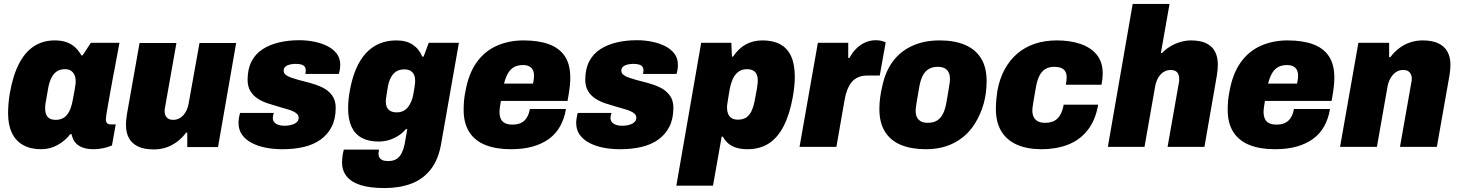

<svg xmlns="http://www.w3.org/2000/svg" viewBox="-20 -745 7404 974"><path d="M189 12Q135 12 97.5 -9Q60 -30 40.5 -70.5Q21 -111 21 -170Q21 -192 23 -218Q25 -244 30 -273Q46 -363 76.5 -422Q107 -481 152.5 -510.5Q198 -540 257 -540Q291 -540 316 -531.5Q341 -523 359.5 -506.5Q378 -490 393 -464H399L441 -528H586L562 -399Q557 -372 550.5 -338.5Q544 -305 538.5 -272Q533 -239 527.5 -210.5Q522 -182 519.5 -163Q517 -144 517 -140Q517 -126 523.5 -120Q530 -114 540 -114H567L548 -7Q527 2 502.5 7Q478 12 455 12Q425 12 401 4Q377 -4 362 -22Q355 -30 350.5 -40.5Q346 -51 343 -64L337 -65Q310 -30 271.5 -9Q233 12 189 12ZM263 -137Q282 -137 296.5 -144Q311 -151 321.5 -164.5Q332 -178 338.5 -196.5Q345 -215 349 -237Q356 -273 359 -291Q362 -309 363 -318Q364 -327 364 -332Q364 -350 358 -364Q352 -378 340.5 -386Q329 -394 309 -394Q285 -394 268.5 -383Q252 -372 241.5 -351.5Q231 -331 225 -301Q218 -259 214 -238Q210 -217 209.5 -208.5Q209 -200 209 -195Q209 -167 221.5 -152Q234 -137 263 -137Z M760 13Q711 13 680 -2Q649 -17 634 -44.5Q619 -72 619 -111Q619 -125 620.5 -138Q622 -151 624 -166L688 -527H875L817 -199Q816 -194 815.5 -190Q815 -186 815 -182Q815 -168 820 -158Q825 -148 834.5 -142.5Q844 -137 858 -137Q874 -137 887.5 -143.5Q901 -150 911 -161.5Q921 -173 927.5 -188Q934 -203 937 -220L992 -527H1178L1086 1H930V-72H924Q903 -44 877 -25Q851 -6 822 3.5Q793 13 760 13Z M1413 12Q1367 12 1327 4Q1287 -4 1256 -20.5Q1225 -37 1207.5 -62Q1190 -87 1190 -121Q1190 -132 1192 -145.5Q1194 -159 1198 -172H1369Q1366 -163 1365 -157Q1364 -151 1364 -146Q1364 -134 1371.5 -125Q1379 -116 1392.5 -111.5Q1406 -107 1423 -107Q1435 -107 1447 -109Q1459 -111 1470 -115.5Q1481 -120 1488 -128Q1495 -136 1495 -148Q1495 -159 1487 -167Q1479 -175 1465.5 -181Q1452 -187 1434 -192Q1416 -197 1396 -203Q1369 -211 1340.5 -220Q1312 -229 1288.5 -244Q1265 -259 1250.5 -282.5Q1236 -306 1236 -340Q1236 -395 1256 -433.5Q1276 -472 1312.5 -495.5Q1349 -519 1396.5 -530Q1444 -541 1498 -541Q1537 -541 1574 -533.5Q1611 -526 1641 -511Q1671 -496 1688.5 -472.5Q1706 -449 1706 -416Q1706 -405 1704 -392.5Q1702 -380 1699 -370H1529Q1531 -379 1531 -382.5Q1531 -386 1531 -389Q1531 -400 1525 -407.5Q1519 -415 1507 -418Q1495 -421 1479 -421Q1470 -421 1460 -419.5Q1450 -418 1440.5 -414.5Q1431 -411 1425 -404Q1419 -397 1419 -386Q1419 -374 1429.5 -365.5Q1440 -357 1456.5 -351.5Q1473 -346 1493 -340Q1521 -333 1554 -324Q1587 -315 1616 -301Q1645 -287 1664 -262Q1683 -237 1683 -198Q1683 -142 1662.5 -102Q1642 -62 1606 -36.5Q1570 -11 1521 0.5Q1472 12 1413 12Z M1931 209Q1857 209 1809.5 194Q1762 179 1738.5 149.5Q1715 120 1715 78Q1715 71 1716.5 54.5Q1718 38 1724 14H1903Q1902 19 1901 25Q1900 31 1900 34Q1900 46 1904.5 54Q1909 62 1919.5 67Q1930 72 1949 72Q1976 72 1992.5 61Q2009 50 2018.5 30Q2028 10 2033 -15Q2036 -34 2039.5 -53Q2043 -72 2046 -90H2039Q2022 -70 2000 -56Q1978 -42 1953 -34.5Q1928 -27 1900 -27Q1850 -27 1815.5 -45.5Q1781 -64 1763.5 -101.5Q1746 -139 1746 -195Q1746 -215 1748 -238Q1750 -261 1755 -287Q1778 -413 1837.5 -476.5Q1897 -540 1991 -540Q2041 -540 2073.5 -518.5Q2106 -497 2122 -458H2129L2155 -528H2308L2219 -22Q2205 64 2165 114.5Q2125 165 2065.5 187Q2006 209 1931 209ZM1993 -175Q2011 -175 2025.5 -182Q2040 -189 2050 -202Q2060 -215 2067 -232Q2074 -249 2077 -268Q2081 -291 2083 -304Q2085 -317 2085.5 -324Q2086 -331 2086 -335Q2086 -352 2080.5 -365Q2075 -378 2063 -385.5Q2051 -393 2031 -393Q2006 -393 1989.5 -382Q1973 -371 1963 -352Q1953 -333 1948 -307Q1943 -279 1941 -264Q1939 -249 1938 -242.5Q1937 -236 1937 -231Q1937 -214 1942.5 -201.5Q1948 -189 1960.5 -182Q1973 -175 1993 -175Z M2572 12Q2497 12 2443.5 -9Q2390 -30 2361 -74.5Q2332 -119 2332 -188Q2332 -211 2334 -234Q2336 -257 2341 -281Q2357 -371 2397.5 -428Q2438 -485 2499.5 -512.5Q2561 -540 2636 -540Q2712 -540 2765 -520.5Q2818 -501 2845.5 -459.5Q2873 -418 2873 -351Q2873 -332 2870.5 -306.5Q2868 -281 2859 -233H2521Q2518 -217 2516 -202Q2514 -187 2514 -177Q2514 -157 2520.5 -142.5Q2527 -128 2541.5 -120.5Q2556 -113 2579 -113Q2601 -113 2616 -118.5Q2631 -124 2641.5 -134.5Q2652 -145 2658.5 -159.5Q2665 -174 2668 -192H2851Q2843 -143 2821.5 -104.5Q2800 -66 2765 -40.5Q2730 -15 2682 -1.5Q2634 12 2572 12ZM2537 -321H2684Q2687 -334 2688 -344Q2689 -354 2689 -361Q2689 -379 2682.5 -391Q2676 -403 2663.5 -409Q2651 -415 2633 -415Q2606 -415 2587.5 -404.5Q2569 -394 2557 -373.5Q2545 -353 2537 -321Z M3126 12Q3080 12 3040 4Q3000 -4 2969 -20.5Q2938 -37 2920.5 -62Q2903 -87 2903 -121Q2903 -132 2905 -145.5Q2907 -159 2911 -172H3082Q3079 -163 3078 -157Q3077 -151 3077 -146Q3077 -134 3084.5 -125Q3092 -116 3105.5 -111.5Q3119 -107 3136 -107Q3148 -107 3160 -109Q3172 -111 3183 -115.5Q3194 -120 3201 -128Q3208 -136 3208 -148Q3208 -159 3200 -167Q3192 -175 3178.5 -181Q3165 -187 3147 -192Q3129 -197 3109 -203Q3082 -211 3053.5 -220Q3025 -229 3001.5 -244Q2978 -259 2963.5 -282.5Q2949 -306 2949 -340Q2949 -395 2969 -433.5Q2989 -472 3025.5 -495.5Q3062 -519 3109.5 -530Q3157 -541 3211 -541Q3250 -541 3287 -533.5Q3324 -526 3354 -511Q3384 -496 3401.5 -472.5Q3419 -449 3419 -416Q3419 -405 3417 -392.5Q3415 -380 3412 -370H3242Q3244 -379 3244 -382.5Q3244 -386 3244 -389Q3244 -400 3238 -407.5Q3232 -415 3220 -418Q3208 -421 3192 -421Q3183 -421 3173 -419.5Q3163 -418 3153.5 -414.5Q3144 -411 3138 -404Q3132 -397 3132 -386Q3132 -374 3142.5 -365.5Q3153 -357 3169.5 -351.5Q3186 -346 3206 -340Q3234 -333 3267 -324Q3300 -315 3329 -301Q3358 -287 3377 -262Q3396 -237 3396 -198Q3396 -142 3375.5 -102Q3355 -62 3319 -36.5Q3283 -11 3234 0.5Q3185 12 3126 12Z M3411 197 3537 -528H3690L3693 -458H3699Q3727 -500 3764 -520Q3801 -540 3848 -540Q3902 -540 3938.5 -520Q3975 -500 3993.5 -459Q4012 -418 4012 -355Q4012 -333 4009.5 -308Q4007 -283 4002 -254Q3986 -165 3955.5 -105.5Q3925 -46 3879.5 -17Q3834 12 3772 12Q3742 12 3717.5 5Q3693 -2 3675.5 -16.5Q3658 -31 3647 -52H3641L3597 197ZM3723 -138Q3749 -138 3765.5 -149Q3782 -160 3792 -181Q3802 -202 3808 -232Q3816 -273 3819.5 -293.5Q3823 -314 3823.5 -322.5Q3824 -331 3824 -336Q3824 -355 3818.5 -367.5Q3813 -380 3801 -387Q3789 -394 3769 -394Q3744 -394 3726.5 -381.5Q3709 -369 3698.5 -346.5Q3688 -324 3682 -294Q3676 -259 3673 -240.5Q3670 -222 3669 -214Q3668 -206 3668 -201Q3668 -182 3673.5 -168Q3679 -154 3691 -146Q3703 -138 3723 -138Z M4036 0 4129 -528H4283V-451H4289Q4304 -479 4325 -499.5Q4346 -520 4371 -530.5Q4396 -541 4423 -541Q4439 -541 4452 -537.5Q4465 -534 4473 -530L4443 -362H4383Q4355 -362 4334.5 -353.5Q4314 -345 4300.5 -328.5Q4287 -312 4278 -288.5Q4269 -265 4264 -235L4223 0Z M4677 12Q4603 12 4550 -10Q4497 -32 4469 -77.5Q4441 -123 4441 -192Q4441 -221 4445 -251Q4449 -281 4456 -309Q4472 -384 4510.5 -435Q4549 -486 4609 -513Q4669 -540 4747 -540Q4822 -540 4875 -517.5Q4928 -495 4956.5 -449.5Q4985 -404 4985 -334Q4985 -272 4970 -219Q4955 -166 4928 -122Q4903 -80 4866 -50Q4829 -20 4782 -4Q4735 12 4677 12ZM4687 -122Q4715 -122 4733.5 -133.5Q4752 -145 4763.5 -167.5Q4775 -190 4781 -225Q4789 -272 4793 -295Q4797 -318 4798 -328Q4799 -338 4799 -344Q4799 -364 4792.5 -377.5Q4786 -391 4772.5 -398.5Q4759 -406 4737 -406Q4710 -406 4691 -394.5Q4672 -383 4660.5 -360Q4649 -337 4643 -302Q4635 -255 4631 -232Q4627 -209 4626 -199Q4625 -189 4625 -184Q4625 -164 4631.5 -150.5Q4638 -137 4651.5 -129.5Q4665 -122 4687 -122Z M5264 12Q5192 12 5140 -10.5Q5088 -33 5060 -78.5Q5032 -124 5032 -193Q5032 -215 5034 -237Q5036 -259 5039 -281Q5050 -344 5076 -392Q5102 -440 5140.5 -473Q5179 -506 5229.5 -523Q5280 -540 5341 -540Q5409 -540 5461.5 -522Q5514 -504 5544 -467Q5574 -430 5574 -373Q5574 -360 5572.5 -345.5Q5571 -331 5568 -315H5387Q5389 -327 5390 -336.5Q5391 -346 5391 -353Q5391 -371 5384 -383Q5377 -395 5362.5 -400.5Q5348 -406 5328 -406Q5301 -406 5282.5 -394.5Q5264 -383 5252.5 -360Q5241 -337 5235 -302Q5227 -256 5223 -232.5Q5219 -209 5218 -200Q5217 -191 5217 -185Q5217 -165 5224 -151Q5231 -137 5245 -129.5Q5259 -122 5282 -122Q5308 -122 5326.5 -131Q5345 -140 5357.5 -160.5Q5370 -181 5376 -214H5551Q5537 -134 5496.5 -83.5Q5456 -33 5396 -10.5Q5336 12 5264 12Z M5600 0 5726 -725H5913L5869 -476H5875Q5894 -496 5917.5 -510Q5941 -524 5968 -532Q5995 -540 6022 -540Q6069 -540 6099 -525.5Q6129 -511 6143.5 -483.5Q6158 -456 6158 -417Q6158 -404 6156.5 -390Q6155 -376 6153 -362L6090 0H5903L5961 -329Q5962 -333 5962 -337Q5962 -341 5962 -345Q5962 -359 5957.5 -369Q5953 -379 5943.5 -384.5Q5934 -390 5919 -390Q5903 -390 5889.5 -383.5Q5876 -377 5866 -365.5Q5856 -354 5849.5 -339Q5843 -324 5840 -307L5786 0Z M6448 12Q6373 12 6319.5 -9Q6266 -30 6237 -74.5Q6208 -119 6208 -188Q6208 -211 6210 -234Q6212 -257 6217 -281Q6233 -371 6273.5 -428Q6314 -485 6375.5 -512.5Q6437 -540 6512 -540Q6588 -540 6641 -520.5Q6694 -501 6721.5 -459.5Q6749 -418 6749 -351Q6749 -332 6746.5 -306.5Q6744 -281 6735 -233H6397Q6394 -217 6392 -202Q6390 -187 6390 -177Q6390 -157 6396.5 -142.5Q6403 -128 6417.5 -120.5Q6432 -113 6455 -113Q6477 -113 6492 -118.5Q6507 -124 6517.5 -134.5Q6528 -145 6534.5 -159.5Q6541 -174 6544 -192H6727Q6719 -143 6697.5 -104.5Q6676 -66 6641 -40.5Q6606 -15 6558 -1.5Q6510 12 6448 12ZM6413 -321H6560Q6563 -334 6564 -344Q6565 -354 6565 -361Q6565 -379 6558.5 -391Q6552 -403 6539.5 -409Q6527 -415 6509 -415Q6482 -415 6463.5 -404.5Q6445 -394 6433 -373.5Q6421 -353 6413 -321Z M6778 0 6871 -528H7027V-455H7033Q7054 -483 7080 -502Q7106 -521 7135.5 -530.5Q7165 -540 7197 -540Q7246 -540 7277 -525Q7308 -510 7323 -482.5Q7338 -455 7338 -416Q7338 -403 7336.5 -389.5Q7335 -376 7333 -362L7269 0H7082L7140 -329Q7141 -333 7141.5 -337.5Q7142 -342 7142 -346Q7142 -359 7137 -369Q7132 -379 7123 -384.5Q7114 -390 7099 -390Q7082 -390 7069 -383.5Q7056 -377 7046 -365.5Q7036 -354 7029 -339Q7022 -324 7019 -307L6965 0Z"/></svg>

Font: Archivo SemiCondensed Black
Style: Italic
Weight: 900
Width: 4
Italic angle: -10°
Designer: Hector Gatti
Foundry: Omnibus-Type
Version: Version 2.001